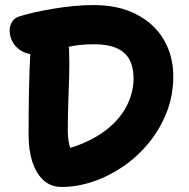

<svg xmlns="http://www.w3.org/2000/svg" viewBox="-20 -729 746 759"><path d="M224 10Q181 10 152 -16.5Q123 -43 108 -89Q93 -135 93 -195Q93 -287 94.5 -370.5Q96 -454 101 -541Q103 -573 119.5 -586Q136 -599 176 -599Q207 -599 229.5 -579.5Q252 -560 253 -532Q255 -485 253.5 -432Q252 -379 250 -323.5Q248 -268 248 -214Q248 -182 254 -156.5Q260 -131 278 -102L172 -126Q254 -138 317 -166.5Q380 -195 422.5 -234.5Q465 -274 486.5 -322Q508 -370 508 -420Q508 -462 492.5 -492Q477 -522 442.5 -538Q408 -554 353 -554Q306 -554 272 -548Q238 -542 212.5 -533.5Q187 -525 166 -519Q145 -513 125 -513Q90 -513 66 -527Q42 -541 30 -563Q18 -585 18 -609Q18 -626 27.5 -642.5Q37 -659 59 -665Q84 -673 118 -680.5Q152 -688 191 -694.5Q230 -701 270.5 -705Q311 -709 349 -709Q450 -709 521 -671.5Q592 -634 628.5 -570.5Q665 -507 665 -427Q665 -352 639 -285.5Q613 -219 568.5 -164.5Q524 -110 467 -71Q410 -32 347.5 -11Q285 10 224 10Z"/></svg>

Font: Shantell Sans
Style: Bold
Weight: 700
Designer: Stephen Nixon, Anya Danilova, Shantell Martin
Foundry: Arrow Type
Version: Version 1.011;[c5ecc13dd]